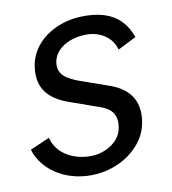

<svg xmlns="http://www.w3.org/2000/svg" viewBox="-67 -598 597 668"><g transform="rotate(-10 231.0 -264.0)"><path d="M202 11C306 11 398 -57 409 -143C420 -209 392 -261 315 -286L221 -319C174 -336 144 -355 151 -398C159 -446 212 -474 271 -474C319 -474 361 -447 372 -403L437 -436C414 -500 368 -539 273 -539C167 -539 84 -476 74 -394C62 -309 113 -272 181 -250L277 -216C314 -203 333 -179 325 -135C318 -89 267 -55 212 -55C144 -55 92 -91 80 -143L11 -113C31 -44 105 11 202 11Z"/></g></svg>

Font: Cheyenne Sans
Style: Italic
Weight: 400
Italic angle: -8.13011°
Designer: The Public Sans project authors (U.S. Web Design System), Libre Franklin designed by Pablo Impallari and Rodrigo Fuenzal
Foundry: The Cheyenne Sans Project Authors
Version: Version 2.007